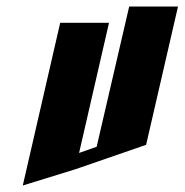

<svg xmlns="http://www.w3.org/2000/svg" viewBox="-20 -570 567 590"><path d="M377 -550H527L429 -125L212 -50L50 0L165 -500H315L223 -100L277 -119Z"/></svg>

Font: SOV_Meka
Style: Italic
Weight: 400
Italic angle: -13°
Version: Version 1.00